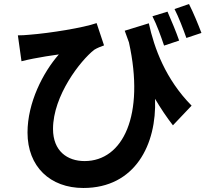

<svg xmlns="http://www.w3.org/2000/svg" viewBox="-20 -862 1040 956"><path d="M983 -698C968 -738 942 -801 921 -842L849 -817C870 -776 892 -718 908 -673ZM872 -660C858 -701 832 -763 814 -804L739 -781C761 -738 781 -682 797 -635ZM601 -709C608 -689 615 -670 622 -651C702 -289 593 -60 401 -60C315 -60 244 -110 244 -220C244 -386 381 -561 449 -614C463 -623 484 -631 498 -636L461 -747C396 -724 230 -697 126 -689C107 -687 87 -686 69 -686L87 -557C110 -563 126 -566 145 -570C180 -577 235 -586 273 -591C194 -501 117 -351 117 -202C117 -32 230 74 395 74C653 74 761 -143 752 -370C781 -321 810 -278 841 -238L934 -336C804 -468 748 -622 721 -746Z"/></svg>

Font: Source Han Sans SC Bold
Style: Regular
Weight: 700
Designer: Ryoko NISHIZUKA (kana & ideographs); Paul D. Hunt (Latin, Greek & Cyrillic); Wenlong ZHANG (bopomofo); Sandoll Communica
Foundry: Adobe Systems Incorporated
Version: Version 1.001;PS 1.001;hotconv 1.0.78;makeotf.lib2.5.61930